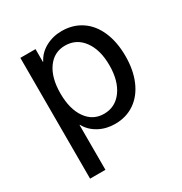

<svg xmlns="http://www.w3.org/2000/svg" viewBox="-165 -645 906 954"><g transform="rotate(-30 288.0 -168.0)"><path d="M323 12Q272 12 230.5 -10.5Q189 -33 168 -72H166V185H78V-508H165V-435H167Q187 -475 229 -498Q271 -521 322 -521Q386 -521 434.5 -488.5Q483 -456 509 -395.5Q535 -335 535 -255Q535 -175 509 -114.5Q483 -54 435 -21Q387 12 323 12ZM300 -59Q365 -59 404 -112.5Q443 -166 443 -255Q443 -344 404 -397Q365 -450 300 -450Q237 -450 199.5 -397.5Q162 -345 162 -255Q162 -165 199.5 -112Q237 -59 300 -59Z"/></g></svg>

Font: CST
Style: Regular
Weight: 400
Version: Version 1.00